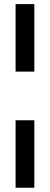

<svg xmlns="http://www.w3.org/2000/svg" viewBox="-20 -771 238 914"><path d="M143.4 -430.1V-751.4H54.2V-430.1ZM143.4 122.7V-198.5H54.2V122.7Z"/></svg>

Font: Arad
Style: Regular
Weight: 400
Designer: Mohammad Darvishi
Version: Version 1.010;September 21, 2024;FontCreator 15.0.0.2992 64-